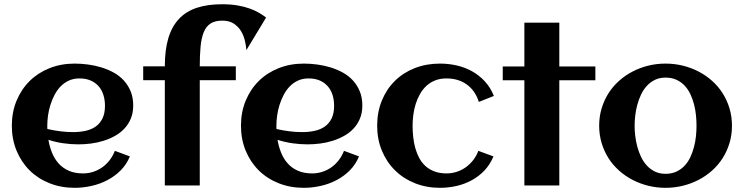

<svg xmlns="http://www.w3.org/2000/svg" viewBox="-20 -879 3524 910"><path d="M204.6 -267.6Q234.9 -260.7 265.1 -256.8Q295.4 -252.9 326.2 -252.9Q358.4 -252.9 386 -259Q413.6 -265.1 433.8 -279.5Q454.1 -293.9 465.8 -317.9Q477.5 -341.8 477.5 -377.4Q477.5 -406.2 469.7 -430.2Q461.9 -454.1 446.5 -471.2Q431.2 -488.3 408.7 -497.8Q386.2 -507.3 356.4 -507.3Q328.6 -507.3 306.4 -497.1Q284.2 -486.8 267.3 -469.5Q250.5 -452.1 238.5 -429.2Q226.6 -406.2 218.8 -381.3Q210.9 -356.4 207.5 -331.1Q204.1 -305.7 204.1 -283.2Q204.1 -279.3 204.1 -275.4Q204.1 -271.5 204.6 -267.6ZM611.3 -378.9Q611.3 -344.2 600.1 -317.1Q588.9 -290 569.6 -269.5Q550.3 -249 524.9 -234.9Q499.5 -220.7 470.7 -211.7Q441.9 -202.6 411.4 -198.7Q380.9 -194.8 352.1 -194.8Q315.4 -194.8 279.8 -200Q244.1 -205.1 209.5 -216.3Q214.8 -184.1 226.6 -155Q238.3 -126 257.8 -104.2Q277.3 -82.5 305.9 -69.8Q334.5 -57.1 373.5 -57.1Q399.4 -57.1 422.9 -64.9Q446.3 -72.8 465.8 -86.9Q485.4 -101.1 500.2 -120.6Q515.1 -140.1 524.4 -164.1L595.7 -137.7Q579.6 -99.1 551.5 -71Q523.4 -43 488 -24.7Q452.6 -6.3 412.8 2.4Q373 11.2 334 11.2Q269.5 11.2 214.8 -10.5Q160.2 -32.2 120.6 -71.3Q81.1 -110.4 58.6 -164.6Q36.1 -218.8 36.1 -283.2Q36.1 -347.7 58.6 -401.9Q81.1 -456.1 120.6 -495.1Q160.2 -534.2 214.8 -555.9Q269.5 -577.6 334 -577.6Q365.2 -577.6 397.9 -573.2Q430.7 -568.8 461.4 -559.3Q492.2 -549.8 519.5 -534.7Q546.9 -519.5 567.1 -497.3Q587.4 -475.1 599.4 -445.8Q611.3 -416.5 611.3 -378.9Z M1241.2 -795.9 1147.9 -641.6Q1146.5 -660.2 1141.1 -684.3Q1135.7 -708.5 1123.3 -730Q1110.8 -751.5 1089.1 -766.4Q1067.4 -781.2 1033.7 -781.2Q999 -781.2 978 -767.6Q957 -753.9 945.8 -726.6Q934.6 -699.2 930.7 -658.7Q926.8 -618.2 926.8 -564.5H1097.7V-499H926.8V0H761.2V-499H658.7V-564.5H761.2Q761.2 -642.1 777.8 -697.8Q794.4 -753.4 828.1 -789.3Q861.8 -825.2 912.8 -842Q963.9 -858.9 1032.2 -858.9Q1073.2 -858.9 1105.7 -853.3Q1138.2 -847.7 1163.3 -838.6Q1188.5 -829.6 1207.5 -818.4Q1226.6 -807.1 1241.2 -795.9Z M1290.5 -267.6Q1320.8 -260.7 1351.1 -256.8Q1381.3 -252.9 1412.1 -252.9Q1444.3 -252.9 1471.9 -259Q1499.5 -265.1 1519.8 -279.5Q1540 -293.9 1551.8 -317.9Q1563.5 -341.8 1563.5 -377.4Q1563.5 -406.2 1555.7 -430.2Q1547.9 -454.1 1532.5 -471.2Q1517.1 -488.3 1494.6 -497.8Q1472.2 -507.3 1442.4 -507.3Q1414.6 -507.3 1392.3 -497.1Q1370.1 -486.8 1353.3 -469.5Q1336.4 -452.1 1324.5 -429.2Q1312.5 -406.2 1304.7 -381.3Q1296.9 -356.4 1293.5 -331.1Q1290 -305.7 1290 -283.2Q1290 -279.3 1290 -275.4Q1290 -271.5 1290.5 -267.6ZM1697.3 -378.9Q1697.3 -344.2 1686 -317.1Q1674.8 -290 1655.5 -269.5Q1636.2 -249 1610.8 -234.9Q1585.4 -220.7 1556.6 -211.7Q1527.8 -202.6 1497.3 -198.7Q1466.8 -194.8 1438 -194.8Q1401.4 -194.8 1365.7 -200Q1330.1 -205.1 1295.4 -216.3Q1300.8 -184.1 1312.5 -155Q1324.2 -126 1343.8 -104.2Q1363.3 -82.5 1391.8 -69.8Q1420.4 -57.1 1459.5 -57.1Q1485.4 -57.1 1508.8 -64.9Q1532.2 -72.8 1551.8 -86.9Q1571.3 -101.1 1586.2 -120.6Q1601.1 -140.1 1610.4 -164.1L1681.6 -137.7Q1665.5 -99.1 1637.5 -71Q1609.4 -43 1574 -24.7Q1538.6 -6.3 1498.8 2.4Q1459 11.2 1419.9 11.2Q1355.5 11.2 1300.8 -10.5Q1246.1 -32.2 1206.5 -71.3Q1167 -110.4 1144.5 -164.6Q1122.1 -218.8 1122.1 -283.2Q1122.1 -347.7 1144.5 -401.9Q1167 -456.1 1206.5 -495.1Q1246.1 -534.2 1300.8 -555.9Q1355.5 -577.6 1419.9 -577.6Q1451.2 -577.6 1483.9 -573.2Q1516.6 -568.8 1547.4 -559.3Q1578.1 -549.8 1605.5 -534.7Q1632.8 -519.5 1653.1 -497.3Q1673.3 -475.1 1685.3 -445.8Q1697.3 -416.5 1697.3 -378.9Z M2320.8 -424.3 2249.5 -396Q2232.4 -449.7 2192.4 -478.5Q2152.3 -507.3 2096.2 -507.3Q2065.9 -507.3 2042.2 -497.8Q2018.6 -488.3 2000.7 -471.7Q1982.9 -455.1 1970.5 -433.1Q1958 -411.1 1950.2 -386.2Q1942.4 -361.3 1939 -334.7Q1935.5 -308.1 1935.5 -283.2Q1935.5 -256.3 1938.5 -229Q1941.4 -201.7 1948.5 -176.5Q1955.6 -151.4 1967.3 -129.6Q1979 -107.9 1996.8 -91.8Q2014.6 -75.7 2039.3 -66.4Q2064 -57.1 2096.2 -57.1Q2122.1 -57.1 2145.5 -64.9Q2168.9 -72.8 2188.5 -86.9Q2208 -101.1 2223.1 -120.6Q2238.3 -140.1 2247.1 -164.1L2318.8 -137.7Q2302.7 -99.1 2276.1 -71Q2249.5 -43 2215.8 -24.7Q2182.1 -6.3 2143.6 2.4Q2105 11.2 2065.4 11.2Q2001.5 11.2 1946.8 -10.5Q1892.1 -32.2 1852.3 -71.5Q1812.5 -110.8 1790 -164.8Q1767.6 -218.8 1767.6 -283.2Q1767.6 -348.1 1789.8 -402.3Q1812 -456.5 1851.6 -495.6Q1891.1 -534.7 1945.8 -556.2Q2000.5 -577.6 2065.4 -577.6Q2106.4 -577.6 2145.5 -568.6Q2184.6 -559.6 2218 -540.8Q2251.5 -522 2278.1 -493.2Q2304.7 -464.4 2320.8 -424.3Z M2630.9 0H2465.3V-498.5H2362.8V-564H2465.3V-771.5H2630.9V-564H2801.8V-498.5H2630.9Z M3449.2 -283.2Q3449.2 -239.3 3437.5 -200.7Q3425.8 -162.1 3405 -129.4Q3384.3 -96.7 3355 -70.6Q3325.7 -44.4 3290.8 -26.4Q3255.9 -8.3 3216.1 1.5Q3176.3 11.2 3134.3 11.2Q3092.3 11.2 3052.7 1.5Q3013.2 -8.3 2978.3 -26.4Q2943.4 -44.4 2914.1 -70.6Q2884.8 -96.7 2864 -129.4Q2843.3 -162.1 2831.5 -200.9Q2819.8 -239.7 2819.8 -283.2Q2819.8 -326.7 2831.5 -365.5Q2843.3 -404.3 2864 -437Q2884.8 -469.7 2914.1 -495.8Q2943.4 -522 2978.3 -540Q3013.2 -558.1 3052.7 -567.9Q3092.3 -577.6 3134.3 -577.6Q3176.3 -577.6 3216.1 -567.9Q3255.9 -558.1 3290.8 -540Q3325.7 -522 3355 -495.8Q3384.3 -469.7 3405 -437Q3425.8 -404.3 3437.5 -365.5Q3449.2 -326.7 3449.2 -283.2ZM3281.2 -283.2Q3281.2 -306.6 3278.6 -332.8Q3275.9 -358.9 3269.5 -384Q3263.2 -409.2 3252.2 -432.4Q3241.2 -455.6 3225.1 -472.9Q3209 -490.2 3186.5 -500.7Q3164.1 -511.2 3134.3 -511.2Q3106 -511.2 3084 -500.5Q3062 -489.7 3045.7 -471.9Q3029.3 -454.1 3018.3 -430.7Q3007.3 -407.2 3000.5 -382.1Q2993.7 -356.9 2990.7 -331.3Q2987.8 -305.7 2987.8 -283.2Q2987.8 -260.7 2990.7 -235.1Q2993.7 -209.5 3000.5 -184.1Q3007.3 -158.7 3018.3 -135.5Q3029.3 -112.3 3045.7 -94.5Q3062 -76.7 3084 -65.9Q3106 -55.2 3134.3 -55.2Q3163.6 -55.2 3186 -65.7Q3208.5 -76.2 3224.9 -93.8Q3241.2 -111.3 3252 -134.3Q3262.7 -157.2 3269.3 -182.6Q3275.9 -208 3278.6 -233.9Q3281.2 -259.8 3281.2 -283.2Z"/></svg>

Font: Aclonica
Style: Regular
Weight: 400
Designer: Astigmatic (AOETI)
Foundry: Astigmatic (AOETI)
Version: Version 1.000